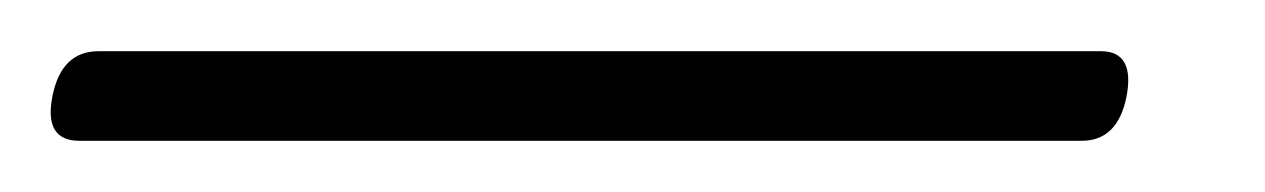

<svg xmlns="http://www.w3.org/2000/svg" viewBox="-66 77 494 75"><path d="M-45.5 114.5Q-42 97 -27.5 97H364Q377.5 97 374 115Q370.5 132 356.5 132H-35Q-49 132 -45.5 114.5Z"/></svg>

Font: Fraunces 72pt
Style: Italic
Weight: 400
Italic angle: -16°
Version: Version 1.000;[b76b70a41]